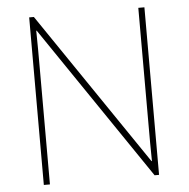

<svg xmlns="http://www.w3.org/2000/svg" viewBox="-51 -765 801 815"><g transform="rotate(-5 349.0 -357.0)"><path d="M594 0V-714H568V-211C568 -165 568 -111 569 -61H567L123 -714H103V0H129V-502C129 -555 129 -597 128 -655H130L575 0Z"/></g></svg>

Font: Noto Sans Thai Looped Thin
Style: Regular
Weight: 100
Designer: Sasikarn Vongin, Ben Mitchell
Foundry: The Fontpad Ltd
Version: Version 1.001